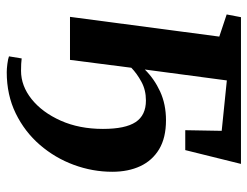

<svg xmlns="http://www.w3.org/2000/svg" viewBox="-106 -466 770 598"><g transform="rotate(90 279.0 -167.0)"><path d="M196.5 -233Q225.5 -262.5 265.2 -280.8Q305 -299 354.5 -299Q409 -299 444.5 -277.8Q480 -256.5 497.5 -219Q515 -181.5 515 -131.5Q515 -70.5 493.5 -12Q472 46.5 431.2 93.8Q390.5 141 333.2 169Q276 197 204.5 197Q194.5 197 178.8 195Q163 193 155.5 190L162 150.5Q168.5 151.5 179 152Q189.5 152.5 200.5 152.5Q247.5 152.5 288.8 119.5Q330 86.5 355.8 28.8Q381.5 -29 381.5 -102.5Q381.5 -172.5 360.2 -204.5Q339 -236.5 293 -236.5Q260.5 -236.5 234.8 -222.5Q209 -208.5 191 -191L166.5 0H32.5L94 -465L25 -488L33.5 -532.5H490.5L447.5 -359H385.5L387.5 -472.5L230.5 -488.5Z"/></g></svg>

Font: Merriweather 72pt
Style: Bold Italic
Weight: 700
Italic angle: -7.8°
Version: Version 2.101